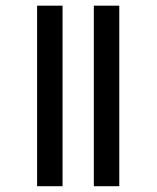

<svg xmlns="http://www.w3.org/2000/svg" viewBox="-20 -643 541 663"><path d="M108.1 0V-623.4H196V0ZM304 0V-623.4H391.9V0Z"/></svg>

Font: Playfair 144pt SemiExpanded Medium
Style: Regular
Weight: 500
Width: 6
Designer: Claus Eggers Sørensen
Foundry: Claus Eggers Sørensen
Version: Version 2.203